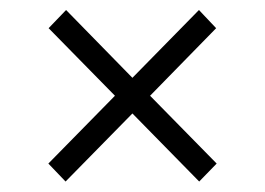

<svg xmlns="http://www.w3.org/2000/svg" viewBox="-20 -439 519 376"><path d="M205.1 -251.5 75.2 -383.8 109.4 -419.4 239.3 -286.6 369.6 -419.4 403.3 -383.8 273.9 -251.5 404.3 -118.7 370.1 -83.5 239.3 -216.8 108.4 -83.5 74.7 -118.7Z"/></svg>

Font: Vazirmatn RD FD ExtraLight
Style: Regular
Weight: 200
Designer: Saber Rastikerdar
Foundry: Saber Rastikerdar
Version: Version 33.003